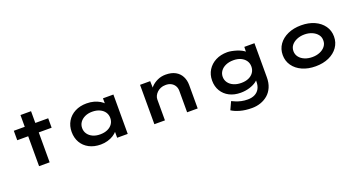

<svg xmlns="http://www.w3.org/2000/svg" viewBox="-49 -1441 4516 2424"><g transform="rotate(-20 2209.0 -228.5)"><path d="M248 0V-687H390V0ZM101 -402V-529H563V-402Z M1076 10Q987 10 920.5 -25Q854 -60 818 -122Q782 -184 782 -265Q782 -345 819.5 -407.5Q857 -470 924.5 -505Q992 -540 1080 -540Q1134 -540 1178.5 -527.5Q1223 -515 1257 -494.5Q1291 -474 1311 -450Q1331 -426 1335 -403L1299 -400V-529H1439V0H1297V-143L1326 -134Q1323 -109 1302 -84Q1281 -59 1247.5 -37.5Q1214 -16 1169.5 -3Q1125 10 1076 10ZM1112 -113Q1169 -113 1212 -132.5Q1255 -152 1278 -186.5Q1301 -221 1301 -265Q1301 -309 1278 -343Q1255 -377 1212 -397Q1169 -417 1112 -417Q1056 -417 1013.5 -397Q971 -377 947 -343Q923 -309 923 -265Q923 -221 947 -186.5Q971 -152 1013.5 -132.5Q1056 -113 1112 -113Z M1797 0V-529H1933L1937 -389L1896 -381Q1914 -421 1948 -457Q1982 -493 2032.5 -516.5Q2083 -540 2143 -540Q2221 -540 2273.5 -511Q2326 -482 2352.5 -430.5Q2379 -379 2379 -315V0H2237V-288Q2237 -327 2219 -356.5Q2201 -386 2169.5 -402Q2138 -418 2097 -417Q2061 -417 2032 -405Q2003 -393 1982 -372.5Q1961 -352 1950 -328.5Q1939 -305 1939 -282V0H1868Q1836 0 1818 0Q1800 0 1797 0Z M3028 230Q2938 230 2869 210.5Q2800 191 2758 163L2807 57Q2828 67 2858 79.5Q2888 92 2927 101Q2966 110 3014 110Q3068 110 3108 90Q3148 70 3170 31Q3192 -8 3192 -66V-126L3216 -121Q3209 -90 3172 -62.5Q3135 -35 3079 -17.5Q3023 0 2959 0Q2873 0 2808 -33.5Q2743 -67 2706.5 -127.5Q2670 -188 2670 -267Q2670 -347 2708.5 -408.5Q2747 -470 2814.5 -505Q2882 -540 2971 -540Q2996 -540 3028 -534Q3060 -528 3093.5 -517.5Q3127 -507 3156.5 -492Q3186 -477 3204.5 -458Q3223 -439 3223 -416L3194 -408L3198 -529H3334V-72Q3334 4 3309.5 61Q3285 118 3242 155Q3199 192 3144 211Q3089 230 3028 230ZM3009 -114Q3066 -114 3108 -133Q3150 -152 3173.5 -186.5Q3197 -221 3197 -266Q3197 -311 3173.5 -345Q3150 -379 3108 -398.5Q3066 -418 3009 -418Q2951 -418 2906.5 -398.5Q2862 -379 2837 -344.5Q2812 -310 2812 -266Q2812 -222 2837 -187.5Q2862 -153 2906.5 -133.5Q2951 -114 3009 -114Z M3963 10Q3862 10 3784 -25Q3706 -60 3662 -122.5Q3618 -185 3618 -265Q3618 -346 3662 -408Q3706 -470 3784 -505Q3862 -540 3963 -540Q4064 -540 4141.5 -505Q4219 -470 4263 -408Q4307 -346 4307 -265Q4307 -185 4263 -122.5Q4219 -60 4141.5 -25Q4064 10 3963 10ZM3963 -114Q4019 -114 4064.5 -133Q4110 -152 4137 -186.5Q4164 -221 4163 -265Q4164 -310 4137 -344Q4110 -378 4064.5 -397.5Q4019 -417 3963 -417Q3907 -417 3861 -397.5Q3815 -378 3788.5 -344.5Q3762 -311 3762 -265Q3762 -221 3788.5 -186.5Q3815 -152 3861 -133Q3907 -114 3963 -114Z"/></g></svg>

Font: Lexend Tera SemiBold
Style: Regular
Weight: 600
Version: Version 1.007